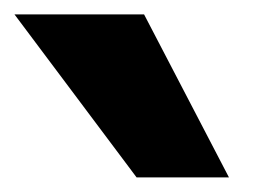

<svg xmlns="http://www.w3.org/2000/svg" viewBox="-160 -886 383 264"><path d="M38.1 -866.2 154.8 -642.1H27.8L-140.1 -866.2Z"/></svg>

Font: Montserrat arm SemiBold
Style: Regular
Weight: 600
Designer: Julieta Ulanovsky
Foundry: Julieta Ulanovsky
Version: Version 6.000;PS 006.000;hotconv 1.0.88;makeotf.lib2.5.64775